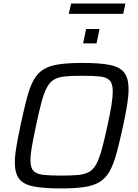

<svg xmlns="http://www.w3.org/2000/svg" viewBox="-20 -1049 773 1077"><path d="M321 8Q223.4 8 167.1 -3.4Q110.8 -14.9 87 -46.4Q63.2 -78 63.2 -137.2Q63.2 -174.1 71.9 -225.6Q80.7 -277.1 95 -345.6Q114.4 -436.7 130.9 -499.1Q147.3 -561.5 169.1 -600.5Q190.9 -639.6 224.8 -660.2Q258.7 -680.8 311.7 -688.4Q364.7 -696 444 -696Q541.6 -696 597.6 -684.3Q653.6 -672.7 677.4 -641.1Q701.2 -609.6 701.2 -549.3Q701.2 -511.4 693.3 -461.2Q685.3 -410.9 670.4 -342.4Q650.9 -251.6 633.9 -189.7Q616.9 -127.8 595.2 -88.8Q573.4 -49.8 539.5 -28.7Q505.7 -7.6 453 0.2Q400.3 8 321 8ZM322.9 -64Q378.6 -64 415.8 -67.3Q453 -70.5 477.7 -83.6Q502.4 -96.7 519.1 -126.6Q535.8 -156.5 550.4 -209Q564.9 -261.4 582.8 -344Q597.7 -411.4 605.1 -458.5Q612.5 -505.5 612.5 -536.7Q612.5 -579.1 595.8 -597.4Q579 -615.6 541.6 -619.8Q504.2 -624 441.6 -624Q385.8 -624 348.3 -620.7Q310.8 -617.5 286.2 -604.4Q261.5 -591.3 244.8 -561.4Q228.1 -531.5 213.7 -479Q199.4 -426.6 182.1 -344Q172.7 -298.9 165.5 -262.7Q158.3 -226.5 154.6 -199Q150.8 -171.6 150.8 -150.3Q150.8 -108.9 167.9 -90.6Q184.9 -72.4 222.8 -68.2Q260.7 -64 322.9 -64ZM446.2 -805.7 463 -886.3H538L521.8 -805.7ZM365.8 -971.2 378.8 -1029.2H683.5L671 -971.2Z"/></svg>

Font: Saira Thin
Style: Italic
Weight: 100
Italic angle: -12°
Designer: Hector Gatti with collaboration of the Omnibus-Type team
Foundry: Omnibus-Type
Version: Version 1.101